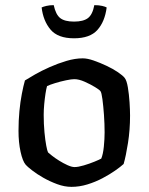

<svg xmlns="http://www.w3.org/2000/svg" viewBox="-20 -727 578 747"><path d="M258 0Q231 0 202.5 -10.5Q174 -21 148.5 -35.5Q123 -50 104.5 -64.5Q86 -79 80 -86Q68 -100 60 -136.5Q52 -173 52 -218Q52 -258 55.5 -294.5Q59 -331 65 -362Q71 -393 77 -414Q91 -423 116.5 -437.5Q142 -452 173.5 -466Q205 -480 238.5 -490Q272 -500 302 -500Q320 -500 344.5 -491.5Q369 -483 394.5 -471Q420 -459 439 -446Q458 -433 465 -424Q473 -414 477.5 -387Q482 -360 484 -329.5Q486 -299 486 -277Q486 -222 478 -171Q470 -120 461 -89Q449 -78 427.5 -63Q406 -48 378.5 -33.5Q351 -19 320 -9.5Q289 0 258 0ZM270 -77Q284 -77 306 -83.5Q328 -90 347.5 -98Q367 -106 374 -110Q381 -127 384 -156.5Q387 -186 387 -212Q387 -245 384.5 -280Q382 -315 378.5 -341Q375 -367 371 -372Q368 -377 350 -388Q332 -399 309.5 -409Q287 -419 269 -419Q258 -419 236.5 -414.5Q215 -410 194 -403.5Q173 -397 163 -392Q160 -382 157 -362.5Q154 -343 152 -321Q150 -299 150 -280Q150 -244 153 -212.5Q156 -181 160 -160Q164 -139 167 -134Q170 -131 182 -121.5Q194 -112 210 -102Q226 -92 242.5 -84.5Q259 -77 270 -77ZM268 -578Q205 -578 176.5 -612Q148 -646 142 -698Q148 -701 160.5 -704Q173 -707 189 -707Q197 -670 214.5 -656.5Q232 -643 268 -643Q304 -643 322 -656.5Q340 -670 347 -707Q365 -707 377.5 -704Q390 -701 395 -698Q388 -643 359 -610.5Q330 -578 268 -578Z"/></svg>

Font: Texturina Medium 12pt Medium
Style: Regular
Weight: 500
Version: Version 1.002